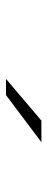

<svg xmlns="http://www.w3.org/2000/svg" viewBox="221 -986 158 640"><g transform="rotate(90 300.0 -666.0)"><path d="M243 -607 382 -725H454L297 -607Z"/></g></svg>

Font: mBank Light
Style: Regular
Weight: 300
Designer: Julieta Ulanovsky
Foundry: Julieta Ulanovsky
Version: Version 7.200;PS 007.200;hotconv 1.0.88;makeotf.lib2.5.64775